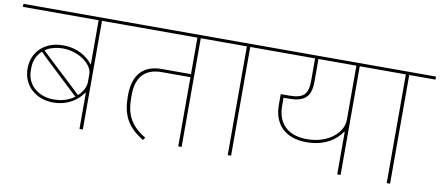

<svg xmlns="http://www.w3.org/2000/svg" viewBox="-84 -940 2705 1181"><g transform="rotate(10 1268.5 -349.0)"><path d="M453 0H474V-679H638V-698H-20V-679H453V-404H450C419 -445 359 -489 265 -489C149 -489 74 -413 74 -312C74 -200 160 -132 265 -132C357 -132 419 -180 450 -226H453ZM366 -243 199 -399 157 -439C163 -443 169 -447 175 -450C203 -463 234 -470 266 -470C373 -470 454 -399 454 -345V-291C454 -262 435 -229 408 -203ZM264 -151C167 -151 96 -214 96 -300V-320C96 -368 117 -404 143 -428L185 -387L355 -227L394 -191C385 -184 375 -178 365 -173C338 -160 309 -151 264 -151Z M849 -1 861 -17C760 -77 733 -148 733 -242V-262C733 -365 779 -432 891 -432H1070V0H1091V-679H1255V-698H598V-679H1070V-451H889C773 -451 711 -386 711 -253C711 -141 741 -67 849 -1Z M1379 0H1400V-679H1564V-698H1215V-679H1379Z M2063 0H2084V-679H2248V-698H1524V-679H1805V-540C1805 -455 1778 -426 1687 -426H1635V-359C1635 -242 1704 -162 1842 -162C1960 -162 2028 -218 2060 -266H2063ZM1842 -181C1720 -181 1656 -248 1656 -356V-407H1690C1787 -407 1826 -444 1826 -536V-679H2063V-340C2063 -262 1976 -181 1842 -181Z M2372 0H2393V-679H2557V-698H2208V-679H2372Z"/></g></svg>

Font: IBM Plex Devanagari Thin
Style: Regular
Weight: 100
Designer: Mike Abbink, Paul van der Laan, Pieter van Rosmalen, Erin McLaughlin
Foundry: Bold Monday
Version: Version 1.0